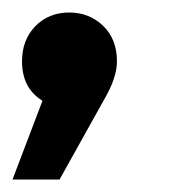

<svg xmlns="http://www.w3.org/2000/svg" viewBox="-105 -895 282 307"><path d="M5.9 -875Q37.6 -875 59.8 -853.8Q82 -832.5 82 -796.9Q82 -770.5 61 -734.9L-9.8 -607.9H-85L-37.1 -733.9Q-69.8 -753.9 -69.8 -796.9Q-69.8 -831.1 -48.6 -853Q-27.3 -875 5.9 -875Z"/></svg>

Font: Montserrat arm SemiBold
Style: Regular
Weight: 600
Designer: Julieta Ulanovsky
Foundry: Julieta Ulanovsky
Version: Version 6.000;PS 006.000;hotconv 1.0.88;makeotf.lib2.5.64775